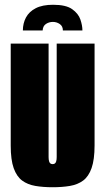

<svg xmlns="http://www.w3.org/2000/svg" viewBox="-20 -774 442 806"><path d="M203 -754Q257 -754 283 -735.5Q309 -717 317.5 -692Q326 -667 326 -646H244Q244 -664 231 -673Q218 -682 202 -682Q186 -682 173 -673.5Q160 -665 159 -646H76Q76 -676 89 -700.5Q102 -725 130 -739.5Q158 -754 203 -754ZM201 12Q161 12 128.5 6.5Q96 1 73 -16Q50 -33 37.5 -68Q25 -103 25 -163V-591H184V-115Q184 -104 186 -97Q188 -90 192 -87.5Q196 -85 201 -85Q206 -85 210 -87.5Q214 -90 216 -97Q218 -104 218 -115V-591H377V-164Q377 -104 364.5 -68.5Q352 -33 329 -16Q306 1 273.5 6.5Q241 12 201 12Z"/></svg>

Font: Alumni Sans Thin Black
Style: Regular
Weight: 900
Version: Version 1.018